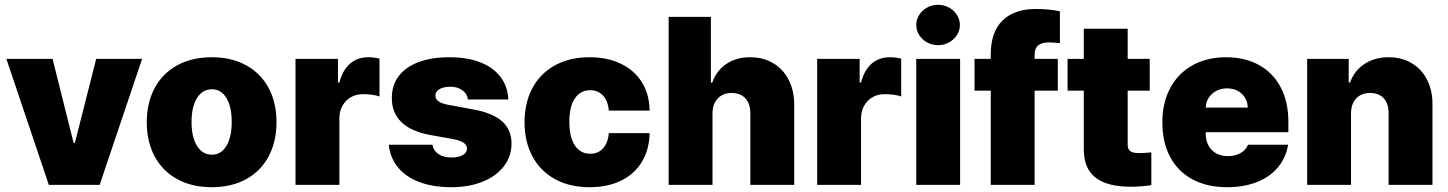

<svg xmlns="http://www.w3.org/2000/svg" viewBox="-20 -778 6095 808"><path d="M399.4 0H185.5L6.8 -530.3H201.2L290 -175.8H294.9L384.8 -530.3H578.1Z M597.7 -263.7Q597.7 -345.2 630.6 -407Q663.6 -468.8 725.3 -502.9Q787.1 -537.1 871.1 -537.1Q955.1 -537.1 1016.6 -502.9Q1078.1 -468.8 1110.8 -407Q1143.6 -345.2 1143.6 -263.7Q1143.6 -182.1 1110.8 -120.4Q1078.1 -58.6 1016.6 -24.4Q955.1 9.8 871.1 9.8Q787.1 9.8 725.3 -24.4Q663.6 -58.6 630.6 -120.4Q597.7 -182.1 597.7 -263.7ZM955.1 -264.6Q955.1 -328.6 932.9 -365.5Q910.6 -402.3 872.1 -402.3Q832 -402.3 809.1 -365.5Q786.1 -328.6 786.1 -264.6Q786.1 -201.2 809.1 -164.1Q832 -127 872.1 -127Q910.6 -127 932.9 -164.1Q955.1 -201.2 955.1 -264.6Z M1223.6 -530.3H1402.3V-430.7H1408.2Q1422.4 -484.4 1453.6 -510.7Q1484.9 -537.1 1529.3 -537.1Q1555.2 -537.1 1577.1 -531.2V-372.1Q1564.5 -377 1544.4 -379.4Q1524.4 -381.8 1507.8 -381.8Q1479 -381.8 1456.5 -368.9Q1434.1 -356 1421.1 -332.8Q1408.2 -309.6 1408.2 -279.3V0H1223.6Z M1875 -413.1Q1847.7 -413.1 1829.8 -403.1Q1812 -393.1 1812.5 -376Q1811 -347.2 1866.2 -336.9L1971.7 -317.4Q2053.2 -302.7 2092.8 -267.6Q2132.3 -232.4 2132.8 -173.8Q2132.3 -118.7 2099.6 -77.1Q2066.9 -35.6 2009.8 -12.9Q1952.6 9.8 1879.9 9.8Q1801.3 9.8 1743.9 -12.2Q1686.5 -34.2 1654.1 -74.5Q1621.6 -114.7 1616.2 -168.9H1799.8Q1804.2 -143.6 1825.7 -129.4Q1847.2 -115.2 1880.9 -115.2Q1909.2 -115.2 1927 -125.2Q1944.8 -135.3 1945.3 -152.3Q1944.8 -168.5 1929.9 -178Q1915 -187.5 1882.8 -193.4L1790 -210Q1710 -224.6 1669.4 -263.9Q1628.9 -303.2 1628.9 -365.2Q1628.9 -419.4 1658.2 -458Q1687.5 -496.6 1741.9 -516.8Q1796.4 -537.1 1871.1 -537.1Q1945.8 -537.1 2000.7 -515.9Q2055.7 -494.6 2086.2 -454.6Q2116.7 -414.6 2119.1 -359.4H1949.2Q1946.3 -383.8 1925.5 -398.4Q1904.8 -413.1 1875 -413.1Z M2187.5 -263.7Q2187.5 -345.2 2220.5 -407Q2253.4 -468.8 2315.2 -502.9Q2377 -537.1 2460.9 -537.1Q2536.6 -537.1 2593.5 -509.5Q2650.4 -481.9 2681.6 -431.2Q2712.9 -380.4 2713.9 -312.5H2542Q2538.6 -353.5 2517.6 -376Q2496.6 -398.4 2463.9 -398.4Q2423.3 -398.4 2399.7 -364.5Q2376 -330.6 2376 -265.6Q2376 -199.7 2399.7 -165.3Q2423.3 -130.9 2463.9 -130.9Q2496.6 -130.9 2517.6 -153.3Q2538.6 -175.8 2542 -217.8H2713.9Q2712.4 -148.9 2681.6 -97.4Q2650.9 -45.9 2594.2 -18.1Q2537.6 9.8 2460.9 9.8Q2377 9.8 2315.2 -24.4Q2253.4 -58.6 2220.5 -120.4Q2187.5 -182.1 2187.5 -263.7Z M2978.5 0H2793.9V-707H2971.7V-430.7H2977.5Q2995.1 -481 3036.9 -509Q3078.6 -537.1 3136.7 -537.1Q3191.9 -537.1 3234.1 -512Q3276.4 -486.8 3299.3 -441.4Q3322.3 -396 3322.3 -337.9V0H3137.7V-299.8Q3137.7 -340.8 3117.2 -363.8Q3096.7 -386.7 3058.6 -386.7Q3022.5 -386.7 3000.5 -363.5Q2978.5 -340.3 2978.5 -299.8Z M3418.9 -530.3H3597.7V-430.7H3603.5Q3617.7 -484.4 3648.9 -510.7Q3680.2 -537.1 3724.6 -537.1Q3750.5 -537.1 3772.5 -531.2V-372.1Q3759.8 -377 3739.7 -379.4Q3719.7 -381.8 3703.1 -381.8Q3674.3 -381.8 3651.9 -368.9Q3629.4 -356 3616.5 -332.8Q3603.5 -309.6 3603.5 -279.3V0H3418.9Z M3835.9 -530.3H4020.5V0H3835.9ZM3835.9 -672.9Q3835.9 -695.8 3848.4 -715.3Q3860.8 -734.9 3881.8 -746.3Q3902.8 -757.8 3927.7 -757.8Q3952.6 -757.8 3973.6 -746.3Q3994.6 -734.9 4007.1 -715.3Q4019.5 -695.8 4019.5 -672.9Q4019.5 -649.9 4007.1 -630.4Q3994.6 -610.8 3973.6 -599.4Q3952.6 -587.9 3927.7 -587.9Q3902.8 -587.9 3881.8 -599.4Q3860.8 -610.8 3848.4 -630.4Q3835.9 -649.9 3835.9 -672.9Z M4431.6 -396.5H4334V0H4149.4V-396.5H4081.1V-530.3H4149.4V-548.8Q4149.4 -643.6 4199.2 -691.9Q4249 -740.2 4337.9 -740.2Q4396 -740.2 4440.4 -730.5V-596.7Q4405.3 -599.6 4394.5 -599.6Q4334 -599.6 4334 -548.8V-530.3H4431.6Z M4818.4 -396.5H4725.6V-169.9Q4725.6 -149.4 4736.8 -141.6Q4748 -133.8 4772.5 -133.8Q4800.3 -133.8 4825.2 -136.7V1Q4784.2 7.8 4737.3 7.8Q4639.2 7.8 4589.8 -31Q4540.5 -69.8 4541 -151.4V-396.5H4472.7V-530.3H4541V-657.2H4725.6V-530.3H4818.4Z M4871.6 -263.7Q4871.6 -345.2 4904.5 -407.2Q4937.5 -469.2 4998.3 -503.2Q5059.1 -537.1 5140.1 -537.1Q5218.8 -537.1 5277.8 -504.6Q5336.9 -472.2 5369.4 -410.9Q5401.9 -349.6 5401.9 -265.6V-221.7H5054.2V-214.8Q5054.2 -173.3 5079.3 -147.2Q5104.5 -121.1 5147.9 -121.1Q5178.2 -121.1 5200.7 -133.8Q5223.1 -146.5 5231.9 -168.9H5400.9Q5391.6 -114.3 5358.2 -74Q5324.7 -33.7 5270 -12Q5215.3 9.8 5144 9.8Q5060.1 9.8 4998.8 -22.9Q4937.5 -55.7 4904.5 -117.2Q4871.6 -178.7 4871.6 -263.7ZM5231 -325.2Q5230.5 -348.6 5219 -367.2Q5207.5 -385.7 5188 -396Q5168.5 -406.2 5144 -406.2Q5119.6 -406.2 5099.4 -395.8Q5079.1 -385.3 5066.9 -366.9Q5054.7 -348.6 5054.2 -325.2Z M5665.5 0H5481V-530.3H5655.8V-430.7H5661.6Q5679.2 -480.5 5722.2 -508.8Q5765.1 -537.1 5823.7 -537.1Q5878.9 -537.1 5921.1 -512Q5963.4 -486.8 5986.1 -441.4Q6008.8 -396 6008.3 -337.9V0H5823.7V-299.8Q5824.2 -340.8 5803.7 -363.8Q5783.2 -386.7 5745.6 -386.7Q5708.5 -386.7 5687 -363.5Q5665.5 -340.3 5665.5 -299.8Z"/></svg>

Font: Pretendard JP Black
Style: Regular
Weight: 900
Designer: Base glyphs from Inter by Rasmus Andersson; Hangeul glyphs from Noto Sans CJK(Source Han Sans) by Jang Soo-young and Kan
Foundry: Kil Hyung-jin
Version: Version 1.309